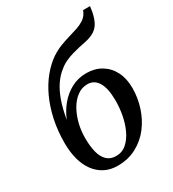

<svg xmlns="http://www.w3.org/2000/svg" viewBox="-207 -976 994 1102"><g transform="rotate(-30 290.0 -425.0)"><path d="M565 -862 559.5 -825.5Q552 -788.5 539 -763.2Q526 -738 502.5 -722.2Q479 -706.5 439 -697.5Q429.5 -695.5 418.2 -693.2Q407 -691 395 -688.5Q371 -683 345.8 -675.8Q320.5 -668.5 295.8 -657Q271 -645.5 248 -626Q220 -604.5 195.8 -569.5Q171.5 -534.5 153 -483.5Q134.5 -432.5 123 -363Q142 -411 175 -451Q208 -491 252.8 -515.2Q297.5 -539.5 353 -539.5Q409 -539.5 451.2 -514.2Q493.5 -489 517.2 -443Q541 -397 541 -333.5Q541 -269.5 521.2 -208Q501.5 -146.5 463.8 -97Q426 -47.5 370.8 -18Q315.5 11.5 245 11.5Q197.5 11.5 160.5 -7.8Q123.5 -27 97.8 -61.8Q72 -96.5 58.8 -145.2Q45.5 -194 45.5 -253.5Q45.5 -335 61 -406.8Q76.5 -478.5 104 -537.8Q131.5 -597 168.5 -642Q205.5 -687 248 -716Q280 -737 312.5 -749.5Q345 -762 375.8 -770.8Q406.5 -779.5 433 -788.5Q459.5 -797.5 480 -811Q500.5 -824.5 512.5 -847L519 -862ZM327.5 -481.5Q289.5 -481.5 258.8 -458.8Q228 -436 206.2 -397.8Q184.5 -359.5 173 -312.8Q161.5 -266 162 -217.5Q162 -165.5 172 -126Q182 -86.5 205 -64Q228 -41.5 266 -41.5Q306 -41.5 335.5 -67.5Q365 -93.5 384.2 -135.2Q403.5 -177 412.5 -226.2Q421.5 -275.5 421 -322.5Q420.5 -402 396 -441.8Q371.5 -481.5 327.5 -481.5Z"/></g></svg>

Font: Merriweather 24pt Medium
Style: Italic
Weight: 500
Italic angle: -7.8°
Version: Version 2.101